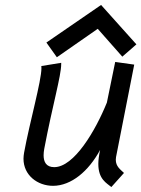

<svg xmlns="http://www.w3.org/2000/svg" viewBox="-20 -753 573 778"><path d="M389.6 -732.9 168 -580.6 210.4 -521 376 -636.2 475.6 -523.4 532.7 -573.2ZM431.2 4.9 482.4 -52.2C467.8 -66.4 449.2 -78.1 449.2 -106C449.2 -109.4 449.7 -112.8 450.2 -116.7L523.9 -491.2L446.8 -502L413.1 -337.4C366.7 -223.1 280.3 -75.7 199.7 -75.7C167 -75.7 156.7 -97.2 156.7 -124C156.7 -131.8 157.7 -140.6 159.2 -149.4C192.4 -325.2 228 -445.3 228 -493.7V-498.5L147.5 -485.4C147.9 -482.9 147.9 -480.5 147.9 -477.1C147.9 -424.3 100.1 -257.3 77.6 -134.3C76.2 -126 75.2 -117.7 75.2 -109.9C75.2 -43 131.8 0 195.3 0C269 -0.5 338.9 -59.1 385.7 -145.5C380.9 -123 378.4 -104.5 378.4 -88.9C378.4 -26.4 412.1 -11.2 431.2 4.9Z"/></svg>

Font: Fantasque Sans Mono
Style: RegItalic
Weight: 400
Italic angle: -11°
Monospace: yes
Designer: Jany Belluz
Version: Version 1.6.3